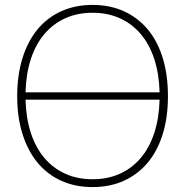

<svg xmlns="http://www.w3.org/2000/svg" viewBox="-20 -746 754 782"><path d="M357 16Q286 16 229 -10Q172 -36 132.5 -84Q93 -132 71.5 -200.5Q50 -269 50 -354Q50 -440 71.5 -509Q93 -578 132.5 -626Q172 -674 229 -700Q286 -726 357 -726Q428 -726 485 -700Q542 -674 582 -626Q622 -578 643 -509Q664 -440 664 -354Q664 -269 643 -200.5Q622 -132 582 -84Q542 -36 485 -10Q428 16 357 16ZM357 -16Q419 -16 468.5 -38.5Q518 -61 553.5 -103Q589 -145 608.5 -205Q628 -265 630 -340H84Q86 -265 105.5 -205Q125 -145 160.5 -103Q196 -61 245.5 -38.5Q295 -16 357 -16ZM357 -694Q295 -694 245.5 -671.5Q196 -649 160.5 -607Q125 -565 105.5 -505Q86 -445 84 -370H630Q628 -445 608.5 -505Q589 -565 553.5 -607Q518 -649 468.5 -671.5Q419 -694 357 -694Z"/></svg>

Font: Geist Thin
Style: Regular
Weight: 400
Designer: Basement.studio, Andrés Briganti, Mateo Zaragoza
Foundry: Basement.studio, Vercel, Andrés Briganti, Guido Ferreyra, Mateo Zaragoza
Version: Version 1.401